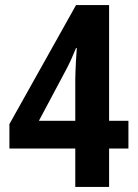

<svg xmlns="http://www.w3.org/2000/svg" viewBox="-20 -735 541 755"><path d="M485 -151V-260H409V-715H279L17 -247V-151H276V0H409V-151ZM276 -260H133L240 -461C253 -485 267 -516 279 -546H282C281 -542 276 -451 276 -422Z"/></svg>

Font: Noto Sans Sinhala Condensed
Style: Bold
Weight: 700
Width: 3
Designer: Jelle Bosma - Monotype Design Team
Foundry: Monotype Imaging Inc.
Version: Version 2.006